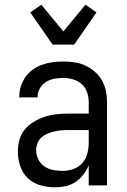

<svg xmlns="http://www.w3.org/2000/svg" viewBox="-20 -790 540 818"><path d="M214 8Q183 8 152.5 -0.5Q122 -9 99.5 -30Q77 -51 66.5 -81.5Q56 -112 56 -143Q56 -168 62.5 -193Q69 -218 85 -237.5Q101 -257 123 -270.5Q145 -284 169 -292Q193 -300 218 -303Q243 -306 269 -306H358V-355Q358 -376 351 -397Q344 -418 328 -432Q312 -446 291 -452Q270 -458 249 -458Q230 -458 211 -454.5Q192 -451 175.5 -440.5Q159 -430 149.5 -413Q140 -396 140 -377V-375H62V-378Q62 -401 69 -422.5Q76 -444 89 -462.5Q102 -481 120.5 -494Q139 -507 160.5 -514.5Q182 -522 204 -525Q226 -528 249 -528Q273 -528 297 -524.5Q321 -521 343 -511Q365 -501 383.5 -485Q402 -469 414 -448Q426 -427 431 -403Q436 -379 436 -355V0H358V-86Q350 -65 335.5 -46.5Q321 -28 302 -15Q283 -2 260 3Q237 8 214 8ZM246 -62Q269 -62 291.5 -69.5Q314 -77 329.5 -94Q345 -111 351.5 -134Q358 -157 358 -180V-236H269Q254 -236 239 -234.5Q224 -233 209.5 -229.5Q195 -226 181 -220Q167 -214 156 -204Q145 -194 139.5 -179.5Q134 -165 134 -150Q134 -130 143 -111.5Q152 -93 168.5 -81.5Q185 -70 205 -66Q225 -62 246 -62ZM204 -600 109 -737 156 -770 250 -656 344 -770 391 -737 296 -600Z"/></svg>

Font: Iosevka Fixed
Style: Regular
Weight: 400
Monospace: yes
Designer: Belleve Invis
Foundry: Belleve Invis
Version: Version 33.2.4